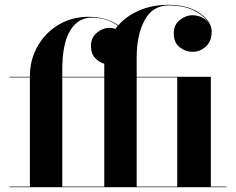

<svg xmlns="http://www.w3.org/2000/svg" viewBox="-20 -780 984 800"><path d="M19.5 -2.5H104.5V-457.5H19.5V-460H104.5V-461.5Q104.5 -531 136.5 -587.2Q168.5 -643.5 223.8 -676.8Q279 -710 349 -710Q388 -710 419.5 -700.2Q451 -690.5 473 -674.5Q508 -714.5 561.8 -737.2Q615.5 -760 684 -760Q738 -760 778 -743.5Q818 -727 840 -701.5Q862 -676 862 -648.5Q862 -608.5 838 -586.2Q814 -564 782 -564Q754 -564 729 -582.8Q704 -601.5 704 -641Q704 -676.5 729 -696.5Q754 -716.5 782 -716.5Q800.5 -716.5 818 -709.2Q835.5 -702 847 -688Q828.5 -716.5 786.2 -737Q744 -757.5 684 -757.5Q616.5 -757.5 583 -696.5Q549.5 -635.5 549.5 -540V-460H858.5V-2.5H923.5V0H19.5ZM239.5 -490V-460H414.5V-511.5Q414.5 -513 414.5 -514.5Q392.5 -520.5 375.8 -538.8Q359 -557 359 -588.5Q359 -624 384 -644Q409 -664 437 -664Q448.5 -664 461 -659.5Q465.5 -666.5 471 -672.5Q425.5 -706.5 361.5 -706.5Q305 -706.5 272.2 -652.2Q239.5 -598 239.5 -490ZM239.5 -2.5H414.5V-457.5H239.5ZM718.5 -457.5H549.5V-2.5H718.5Z"/></svg>

Font: Bodoni* 72pt
Style: Bold
Weight: 700
Version: Version 2.3